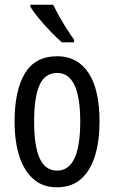

<svg xmlns="http://www.w3.org/2000/svg" viewBox="-20 -786 485 816"><path d="M403 -269Q403 -186 383.5 -123Q364 -60 324 -25Q284 10 221 10Q162 10 122 -25Q82 -60 62 -122.5Q42 -185 42 -269Q42 -402 86 -474.5Q130 -547 223 -547Q309 -547 356 -476.5Q403 -406 403 -269ZM125 -269Q125 -166 148.5 -113.5Q172 -61 223 -61Q321 -61 321 -269Q321 -476 223 -476Q171 -476 148 -424.5Q125 -373 125 -269ZM206 -766Q217 -743 232.5 -715.5Q248 -688 264.5 -662Q281 -636 295 -617V-606H243Q223 -623 196.5 -650.5Q170 -678 146 -707Q122 -736 109 -757V-766Z"/></svg>

Font: Noto Sans ExtraCondensed
Style: Regular
Weight: 400
Width: 2
Designer: Monotype Design Team
Foundry: Monotype Imaging Inc.
Version: Version 2.013; ttfautohint (v1.8.4.7-5d5b)